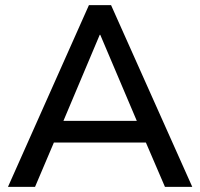

<svg xmlns="http://www.w3.org/2000/svg" viewBox="-20 -725 776 745"><path d="M11 0 325 -705H411L726 0H620L534 -200L581 -172H155L201 -200L116 0ZM367 -590 216 -232 191 -256H544L521 -232L369 -590Z"/></svg>

Font: Nunito Sans 12pt SemiBold
Style: Regular
Weight: 600
Designer: Vernon Adams
Foundry: Vernon Adams
Version: Version 3.101;gftools[0.9.27]